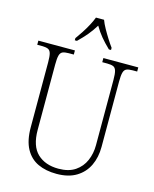

<svg xmlns="http://www.w3.org/2000/svg" viewBox="-136 -1021 901 1121"><g transform="rotate(15 315.0 -460.5)"><path d="M315 10Q250 10 202 -12.5Q154 -35 127 -84.5Q100 -134 100 -214V-607Q100 -643 95 -660.5Q90 -678 77 -683.5Q64 -689 40 -689H12V-714H233V-689H203Q179 -689 166 -683.5Q153 -678 148 -660Q143 -642 143 -605V-210Q143 -112 190.5 -67Q238 -22 318 -22Q380 -22 419 -48.5Q458 -75 476.5 -118Q495 -161 495 -211V-606Q495 -642 490 -660Q485 -678 472 -683.5Q459 -689 435 -689H405V-714H616V-689H589Q565 -689 552 -683.5Q539 -678 534 -660Q529 -642 529 -605V-210Q529 -147 505.5 -97.5Q482 -48 434.5 -19Q387 10 315 10ZM217 -784Q231 -803 248 -829Q265 -855 279.5 -882Q294 -909 302 -931H351Q359 -909 374 -882Q389 -855 405.5 -829Q422 -803 436 -784V-771H423Q391 -802 369 -828.5Q347 -855 327 -889Q306 -855 284 -828.5Q262 -802 230 -771H217Z"/></g></svg>

Font: Noto Serif Armenian SemiCondensed ExtraLight
Style: Regular
Weight: 200
Width: 4
Designer: Monotype Design Team
Foundry: Monotype Imaging Inc.
Version: Version 2.008; ttfautohint (v1.8.4.7-5d5b)